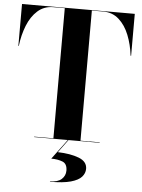

<svg xmlns="http://www.w3.org/2000/svg" viewBox="-64 -799 807 1095"><g transform="rotate(5 339.5 -252.0)"><path d="M352 175Q352 135.5 324.8 124.8Q297.5 114 260 114L345 -0.5H349L294 74Q366.5 76 414.8 94.5Q463 113 463 155Q463 180 444.8 200.8Q426.5 221.5 383 233.8Q339.5 246 264 246V243.5Q308.5 243.5 330.2 223.8Q352 204 352 175ZM152 -2.5H262V-747.5H197Q143.5 -747.5 106.8 -714.5Q70 -681.5 48.5 -627.5Q27 -573.5 19.5 -510H17V-750H662.5V-510H659.5Q652 -573.5 630.5 -627.5Q609 -681.5 572 -714.5Q535 -747.5 482 -747.5H417V-2.5H527V0H152Z"/></g></svg>

Font: Bodoni* 72pt
Style: Bold
Weight: 700
Version: Version 2.3